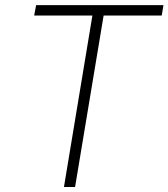

<svg xmlns="http://www.w3.org/2000/svg" viewBox="-20 -748 674 768"><path d="M116.7 -686 124.5 -727.5H633.8L627 -686H394.5L280.3 0H235.8L349.6 -686Z"/></svg>

Font: Inter Tight ExtraLight
Style: Italic
Weight: 250
Italic angle: -9.39999°
Designer: Rasmus Andersson
Foundry: rsms
Version: Version 3.004